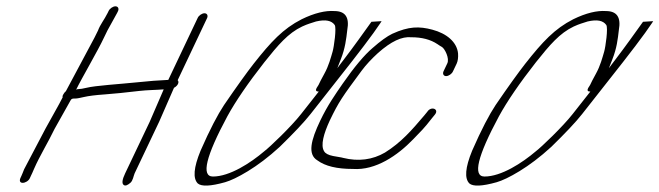

<svg xmlns="http://www.w3.org/2000/svg" viewBox="-20 -550 2088 608"><path d="M323.8 -515 320.9 -509C310 -487 297.6 -473 290.2 -453L279.3 -431L188.5 -261C184.6 -258 182.3 -254 180.4 -251C178.4 -248 177.5 -245 178.5 -242C169.5 -223 134.2 -162 124.2 -143L56.4 -14C52.6 -5 50.4 2 47.8 7L44.6 14C40.7 23 43.8 29 51.8 29C59.8 29 70.7 23 74.6 14L77.8 7C80.4 2 83.9 -6 87.7 -15C106 -57 132.3 -99 152.9 -142L203.4 -232C206.3 -238 210.3 -238 218.3 -238C224.3 -238 233.9 -240 246.8 -243C259.8 -246 281.7 -249 311.4 -251C341 -253 377.3 -257 420.8 -262C445.8 -265 475.8 -265 498.4 -267L453.9 -164L376.3 -1C367.3 18 365.5 30 370.9 35C376.4 40 383.3 37 392.8 29C401 22 402.5 8 406.3 -1L484.2 -165L531 -272C542.9 -278 548.7 -290 542.6 -296L635.9 -493C639.4 -501 635.6 -508 627.6 -508C619.6 -508 609.4 -501 605.9 -493L512.9 -297C475.3 -295 458 -294 410.4 -289C362.8 -284 281.2 -279 254 -272C242.1 -269 233.7 -268 229.7 -268C225.7 -268 222.4 -267 221.1 -266C238.5 -302 290.3 -390 309.3 -431L320.5 -454L350.9 -509L353.8 -515C357.4 -523 353.6 -530 345.6 -530C337.6 -530 327.4 -523 323.8 -515Z M1156.2 -481C1131 -446 1102.1 -405 1067.7 -360C1059.7 -349 1052 -340 1048.2 -334C1050.4 -339 1053.7 -349 1059.5 -363C1073 -397 1076.4 -426 1079.7 -455C1087 -495 1073.7 -515 1038.7 -515C1010.9 -517 975.9 -509 935.2 -489C876.3 -459 838.3 -418 783.1 -348C762 -321 730.2 -277 689.2 -217C669.9 -188 644.5 -140 615.2 -73C593 -19 590.5 15 606.4 31C618.1 41 646.7 40 692.9 27C710.1 22 734 11 765.1 -8C796.1 -27 829.9 -52 865.8 -85C909.9 -128 943.1 -163 963.5 -189L1045.3 -293C1114.3 -380 1161.5 -442 1184.6 -477C1185.9 -479 1187.2 -481 1188.4 -483ZM989.4 -260 933.5 -189C902.2 -149 834.1 -84 816.9 -71C773.5 -34 707.3 9 654.3 9C616.3 9 631.8 -55 700.1 -182C726.4 -230 765.5 -287 817.2 -353C861 -408 892.4 -445 936.7 -466C956.4 -475 963 -476 980.8 -482C1011.2 -489 1029.7 -485 1039.8 -471C1046.2 -462 1037.6 -401 1033.1 -386C1027.7 -368 1021.3 -342 1006.8 -316C997.1 -299 992.1 -288 988.7 -281L982.4 -271C978.9 -264 980.4 -260 989.4 -260Z M1414.4 -324 1426.3 -349C1429.9 -357 1431.4 -368 1430.5 -381C1426.8 -417 1394.4 -444 1349.2 -456C1307.7 -467 1274.7 -467 1222.1 -443C1205.5 -435 1184.8 -420 1159.8 -398C1133.9 -376 1101.9 -338 1065.1 -285C1041 -250 1017.6 -217 994.1 -168C964.5 -106 953.3 -61 985.3 -42C1009.6 -24 1046.7 -15 1097.7 -15C1170.2 -10 1239.3 -58 1288.5 -109C1312.4 -134 1321.9 -142 1347.3 -175L1357.1 -187C1371.8 -205 1345 -215 1333 -196L1323.2 -184C1283.3 -137 1250.3 -99 1199.2 -67C1159.9 -44 1115 -38 1066.8 -50C1060.4 -52 1049.8 -53 1034.7 -56C1019.7 -59 1010.2 -64 1006.4 -71C994.5 -90 1005.2 -127 1024.1 -168C1053.4 -229 1063.8 -243 1125.1 -326C1139.1 -345 1157.1 -364 1176.8 -382C1218.5 -419 1252.5 -435 1282.6 -432C1315.6 -432 1343.4 -425 1365.6 -410C1369.7 -407 1374.7 -404 1379.8 -401C1388.2 -396 1404.4 -365 1396.3 -349L1384.4 -324C1380.9 -316 1384.7 -309 1392.7 -309C1400.7 -309 1410.9 -316 1414.4 -324Z M2016.2 -481C1991 -446 1962.1 -405 1927.7 -360C1919.7 -349 1912 -340 1908.2 -334C1910.4 -339 1913.7 -349 1919.5 -363C1933 -397 1936.4 -426 1939.7 -455C1947 -495 1933.7 -515 1898.7 -515C1870.9 -517 1835.9 -509 1795.2 -489C1736.3 -459 1698.3 -418 1643.1 -348C1622 -321 1590.2 -277 1549.2 -217C1529.9 -188 1504.5 -140 1475.2 -73C1453 -19 1450.5 15 1466.4 31C1478.1 41 1506.7 40 1552.9 27C1570.1 22 1594 11 1625.1 -8C1656.1 -27 1689.9 -52 1725.8 -85C1769.9 -128 1803.1 -163 1823.5 -189L1905.3 -293C1974.3 -380 2021.5 -442 2044.6 -477C2045.9 -479 2047.2 -481 2048.4 -483ZM1849.4 -260 1793.5 -189C1762.2 -149 1694.1 -84 1676.9 -71C1633.5 -34 1567.3 9 1514.3 9C1476.3 9 1491.8 -55 1560.1 -182C1586.4 -230 1625.5 -287 1677.2 -353C1721 -408 1752.4 -445 1796.7 -466C1816.4 -475 1823 -476 1840.8 -482C1871.2 -489 1889.7 -485 1899.8 -471C1906.2 -462 1897.6 -401 1893.1 -386C1887.7 -368 1881.3 -342 1866.8 -316C1857.1 -299 1852.1 -288 1848.7 -281L1842.4 -271C1838.9 -264 1840.4 -260 1849.4 -260Z"/></svg>

Font: MewTooHand
Style: UltIta
Weight: 400
Designer: Mew Too, Robert Jablonski
Version: Version 0.77